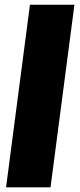

<svg xmlns="http://www.w3.org/2000/svg" viewBox="-20 -800 340 820"><path d="M297.9 -779.8 195.8 0H5.9L107.9 -779.8Z"/></svg>

Font: Cooper Hewitt
Style: Heavy Italic
Weight: 714
Designer: Village Type and Design LLC
Foundry: Cooper Hewitt Smithsonian Design Museum
Version: 1.000